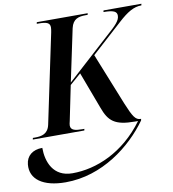

<svg xmlns="http://www.w3.org/2000/svg" viewBox="-161 -805 1078 1193"><g transform="rotate(-10 377.5 -208.5)"><path d="M1 0H326L328 -10H315C273 -10 242 -15 242 -46C242 -51 244 -64 247 -74L292 -293L362 -354L449 -122C481 -34 518 0 646 0H665C535 177 359 249 208 249C86 249 50 149 50 61C-12 61 -51 94 -56 147C-65 239 13 297 157 297C388 297 579 147 684 0L686 -10H683C651 -10 635 -36 600 -121L468 -450L662 -626C720 -679 762 -704 810 -704L812 -714H573L571 -704C637 -704 655 -692 655 -667C655 -636 628 -609 569 -557L295 -308L365 -639C378 -696 415 -704 458 -704H471L473 -714H152L150 -704H163C210 -704 234 -697 233 -666C233 -659 231 -646 229 -636L111 -75C99 -18 59 -10 16 -10H3Z"/></g></svg>

Font: Noto Serif Display SemiBold
Style: Italic
Weight: 600
Italic angle: -12°
Designer: Monotype Design Team
Foundry: Monotype Imaging Inc.
Version: Version 2.009